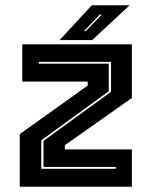

<svg xmlns="http://www.w3.org/2000/svg" viewBox="-20 -708 575 728"><path d="M136.5 -68H419V-75H145V-174L401 -360V-473.5H127V-466.5H392.5V-362L136.5 -176ZM55 0V-199.5L312.5 -383.5V-398.5H64.5V-540H480V-336.5L226 -157.5V-141.5H480V0ZM206 -556 328 -688H471.5L329.5 -556ZM298.5 -590H305.5L366 -653H358.5Z"/></svg>

Font: Tourney ExtraBold
Style: Regular
Weight: 800
Designer: Tyler Finck
Foundry: Etcetera Type Co
Version: Version 1.015